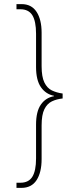

<svg xmlns="http://www.w3.org/2000/svg" viewBox="-20 -780 383 932"><path d="M60 132V107H79Q119 107 137 78Q155 49 155 -11V-175Q155 -239 178.5 -272.5Q202 -306 242 -313V-315Q202 -323 178.5 -357Q155 -391 155 -455V-616Q155 -677 137 -706Q119 -735 79 -735H60V-760H85Q133 -760 157.5 -722.5Q182 -685 182 -621V-459Q182 -407 195.5 -379.5Q209 -352 232 -341Q255 -330 284 -326V-302Q255 -299 232 -288Q209 -277 195.5 -250Q182 -223 182 -171V-8Q182 57 157.5 94.5Q133 132 84 132Z"/></svg>

Font: Noto Serif Condensed Thin
Style: Regular
Weight: 100
Width: 3
Designer: Monotype Design Team
Foundry: Monotype Imaging Inc.
Version: Version 2.013; ttfautohint (v1.8.4.7-5d5b)